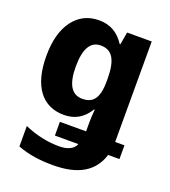

<svg xmlns="http://www.w3.org/2000/svg" viewBox="-144 -661 890 1006"><g transform="rotate(20 301.5 -158.0)"><path d="M236.8 -556.2C176.3 -556.2 128.4 -532.7 92.8 -485.4C57.1 -438 39.1 -371.6 39.1 -286.1C39.1 -116.7 110.4 -26.9 230 -26.9C288.6 -26.9 335.4 -50.8 370.1 -107.9H374C371.6 -86.4 370.1 -57.1 370.1 -36.1V14.2H224.1V90.8H355C343.3 121.6 307.6 136.2 265.1 136.2C194.3 136.2 134.8 122.1 68.8 94.2V208C131.8 231.9 194.8 240.2 267.1 240.2C408.2 240.2 490.2 189.9 521 90.8H584V14.2H532.2V-545.9H395L382.8 -476.1H378.9C344.2 -529.3 298.8 -556.2 236.8 -556.2ZM289.1 -435.1C351.6 -435.1 381.8 -391.1 381.8 -282.2V-270C381.8 -170.4 349.6 -139.2 292 -139.2C232.9 -139.2 203.1 -188 203.1 -286.1C203.1 -387.2 232.9 -435.1 289.1 -435.1Z"/></g></svg>

Font: Avrile Sans
Style: Bold
Weight: 700
Designer: Monotype Design Team, Google (font), Stefan Peev (BGR Cyrillic), Cristiano Sobral (main changes)
Foundry: The Avrile Sans Project Authors
Version: Version 3.110